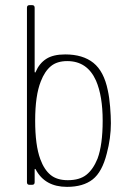

<svg xmlns="http://www.w3.org/2000/svg" viewBox="-20 -720 512 748"><path d="M412 -240Q412 -182 396 -122Q378 -50 341 -21Q304 8 241 8Q155 8 119 -60Q118 -62 116.5 -62Q115 -62 115 -59V-10Q115 0 105 0H95Q85 0 85 -10V-690Q85 -700 95 -700H105Q115 -700 115 -690V-441Q115 -438 116.5 -437.5Q118 -437 119 -440Q133 -473 160 -490.5Q187 -508 234 -508Q303 -508 344 -475Q385 -442 400 -368Q406 -341 409 -304Q412 -267 412 -240ZM380 -250Q380 -346 354 -406Q320 -482 242 -482Q202 -482 178 -462Q154 -442 139 -403Q117 -348 117 -250Q117 -154 137 -100Q152 -59 177 -38.5Q202 -18 244 -18Q290 -18 316.5 -39Q343 -60 360 -102Q380 -156 380 -250Z"/></svg>

Font: Barlow Semi Condensed Thin
Style: Regular
Weight: 250
Width: 4
Designer: Jeremy Tribby
Foundry: Tribby Type
Version: Version 1.408